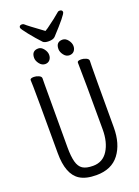

<svg xmlns="http://www.w3.org/2000/svg" viewBox="-193 -1127 886 1224"><g transform="rotate(-20 250.0 -515.0)"><path d="M339 -759Q317 -759 301.5 -779.5Q286 -800 286 -820Q286 -868 330 -868Q351 -868 367 -847.5Q383 -827 383 -806Q383 -786 371.5 -772.5Q360 -759 339 -759ZM175 -759Q153 -759 137 -779.5Q121 -800 121 -820Q121 -868 166 -868Q186 -868 202 -847.5Q218 -827 218 -806Q218 -786 206.5 -772.5Q195 -759 175 -759ZM246 -888Q219 -888 208 -898Q173 -935 137.5 -979.5Q102 -1024 102 -1032Q102 -1048 121 -1048Q130 -1048 136 -1042Q149 -1029 248 -957Q264 -968 267 -969Q332 -1016 361 -1042Q366 -1048 375 -1048Q395 -1048 395 -1032Q395 -1015 289 -901Q276 -888 246 -888ZM240 18Q169 18 128 -8Q55 -54 55 -198Q55 -618 53.5 -648Q52 -678 52 -695Q52 -707 78 -707Q94 -707 110.5 -699.5Q127 -692 127 -680Q127 -668 126.5 -639Q126 -610 126 -210Q126 -150 136 -113Q146 -76 170 -60.5Q194 -45 240 -45Q306 -45 341 -100.5Q376 -156 376 -242Q376 -595 373 -697Q373 -709 399 -709Q415 -709 432 -701.5Q449 -694 449 -682Q449 -670 448 -645Q447 -620 447 -230Q447 -119 395 -50.5Q343 18 240 18Z"/></g></svg>

Font: Moon Stars Kai T HW
Style: Regular
Weight: 400
Designer: GuiWonder
Version: Version 1.101